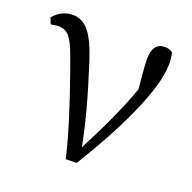

<svg xmlns="http://www.w3.org/2000/svg" viewBox="-100 -628 730 730"><g transform="rotate(20 264.5 -263.0)"><path d="M239 2Q212 -117 140 -320Q128 -353 122 -370Q103 -423 86 -443.5Q69 -464 42 -464Q30 -464 10 -460L0 -485Q32 -523 78 -523Q116 -523 143.5 -490Q171 -457 196 -379Q259 -184 281 -61Q371 -235 408 -343Q399 -432 399 -461Q399 -528 448 -528Q469 -528 480 -517Q485 -497 485 -472Q485 -394 421 -253Q368 -136 283 1Z"/></g></svg>

Font: Cactus Classical Serif
Style: Regular
Weight: 400
Designer: Henry Chan (via Glyphwiki)、田海東、宇文滿月
Foundry: Moonlit Owen
Version: Version 1.000